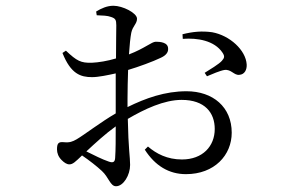

<svg xmlns="http://www.w3.org/2000/svg" viewBox="-20 -584 1040 667"><path d="M380 -35C379 -21 373 -17 357 -23C336 -30 306 -45 280 -58C310 -86 347 -120 382 -145C382 -100 382 -64 380 -35ZM423 -242C423 -273 424 -308 425 -341C462 -352 511 -370 538 -383C556 -391 565 -402 564 -415C564 -438 534 -439 521 -439C507 -439 483 -416 428 -395C430 -427 433 -454 436 -470C441 -494 456 -501 456 -519C456 -539 406 -564 374 -564C352 -564 332 -555 314 -544L316 -531C337 -530 353 -530 366 -525C381 -520 384 -515 384 -496C384 -478 383 -432 383 -381C353 -372 322 -367 299 -366C261 -365 247 -372 209 -408L197 -400C226 -327 260 -316 300 -316C322 -316 355 -323 382 -329C382 -297 382 -265 382 -239V-190C330 -160 272 -115 246 -100C232 -92 222 -88 202 -90C183 -92 178 -86 178 -65C178 -52 183 -39 194 -28C203 -19 212 -13 221 -13C233 -13 242 -22 265 -44C290 -27 317 -6 334 10C358 32 363 63 383 63C409 63 432 24 432 -11C432 -39 426 -66 424 -171C482 -205 550 -237 611 -237C692 -237 726 -192 726 -136C726 -76 684 -30 612 -30C561 -30 523 -50 494 -75L483 -64C519 -8 567 21 626 21C725 21 785 -45 785 -123C785 -212 720 -267 628 -267C553 -267 486 -243 423 -212ZM615 -449C666 -453 725 -443 753 -401C761 -389 760 -383 751 -373C742 -362 707 -341 691 -331L699 -319C715 -326 746 -339 760 -341C783 -344 793 -322 811 -324C830 -325 838 -342 837 -360C834 -410 778 -461 717 -472C681 -477 650 -474 614 -465Z"/></svg>

Font: Noto Serif CJK JP
Style: Regular
Weight: 400
Designer: Ryoko NISHIZUKA 西塚涼子 (kana & ideographs); Frank Grießhammer (Latin, Greek & Cyrillic); Wenlong ZHANG 张文龙 (bopomofo); San
Foundry: Adobe Systems Incorporated
Version: Version 1.000;PS 1;hotconv 16.6.53;makeotf.lib2.5.65590